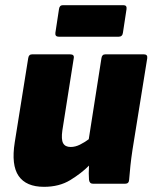

<svg xmlns="http://www.w3.org/2000/svg" viewBox="-20 -710 589 742"><path d="M150 12Q81 12 52 -30Q23 -72 37 -160L89 -485Q91 -500 104 -500H251Q268 -500 265 -485L221 -206Q216 -171 224 -156.5Q232 -142 253 -142Q271 -142 289 -151Q307 -160 323 -172L372 -485Q374 -500 387 -500H536Q551 -500 549 -485L492 -131Q487 -98 484 -69.5Q481 -41 479 -15Q478 0 464 0H339Q326 0 324 -15Q322 -38 324 -70Q294 -40 251.5 -14Q209 12 150 12ZM208 -568Q192 -568 194 -583L208 -675Q210 -690 223 -690H457Q471 -690 469 -675L455 -583Q453 -568 438 -568Z"/></svg>

Font: Sofia Sans ExtraBlack
Style: Italic
Weight: 1000
Italic angle: -9°
Designer: Botio Nikoltchev, Ani Petrova
Foundry: lettersoup
Version: Version 4.100; ttfautohint (v1.8.4.7-5d5b)